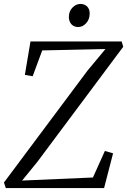

<svg xmlns="http://www.w3.org/2000/svg" viewBox="-26 -953 644 973"><path d="M3.5 0 -6 -28 418.5 -596.5 508.5 -704.5 188 -697.5 139.5 -566.5 100 -573.5 128.5 -743H590.5L598.5 -716L163.5 -133L86 -38L445 -53.5L505.5 -188L547 -176L501.5 0ZM370 -816Q356.5 -816 345.8 -822.2Q335 -828.5 329 -840.2Q323 -852 323 -868Q323.5 -896.5 341.5 -914.8Q359.5 -933 381.5 -933Q402.5 -933 415.8 -919.8Q429 -906.5 428.5 -883Q428 -854 410.2 -835Q392.5 -816 370 -816Z"/></svg>

Font: Merriweather 72pt Light
Style: Italic
Weight: 300
Italic angle: -7.8°
Version: Version 2.101